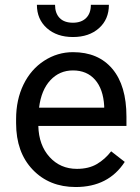

<svg xmlns="http://www.w3.org/2000/svg" viewBox="-20 -750 570 780"><path d="M45.4 0ZM287.6 9.8Q180.2 9.8 112.8 -60.8Q45.4 -131.3 45.4 -249.5V-266.1Q45.4 -344.7 75.4 -406.5Q105.5 -468.3 159.4 -503.2Q213.4 -538.1 276.4 -538.1Q379.4 -538.1 436.5 -470.2Q493.7 -402.3 493.7 -275.9V-238.3H135.7Q137.7 -160.2 181.4 -112.1Q225.1 -64 292.5 -64Q340.3 -64 373.5 -83.5Q406.7 -103 431.6 -135.3L486.8 -92.3Q420.4 9.8 287.6 9.8ZM276.4 -463.9Q221.7 -463.9 184.6 -424.1Q147.5 -384.3 138.7 -312.5H403.3V-319.3Q399.4 -388.2 366.2 -426Q333 -463.9 276.4 -463.9ZM422.4 -730.5Q422.4 -671.4 382.1 -635.5Q341.8 -599.6 276.4 -599.6Q210.9 -599.6 170.4 -635.7Q129.9 -671.9 129.9 -730.5H203.6Q203.6 -696.3 222.2 -677Q240.7 -657.7 276.4 -657.7Q310.5 -657.7 329.8 -676.8Q349.1 -695.8 349.1 -730.5Z"/></svg>

Font: Roboto
Style: Regular
Weight: 400
Designer: Google
Version: Version 2.134; 2016; ttfautohint (v1.6)